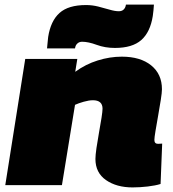

<svg xmlns="http://www.w3.org/2000/svg" viewBox="-20 -807 756 837"><path d="M90 -550H317L308 -494Q353 -527 406 -543.5Q459 -560 511 -560Q592 -560 639 -522Q686 -484 686 -418Q686 -404 681 -372Q676 -340 669.5 -303.5Q663 -267 658 -237Q653 -207 653 -197Q653 -180 669 -180Q678 -180 687 -181L680 -5Q658 2 624 6Q590 10 558 10Q488 10 442 -22Q396 -54 396 -114Q396 -130 400.5 -161.5Q405 -193 411.5 -228.5Q418 -264 422.5 -293Q427 -322 427 -333Q427 -370 385 -370Q368 -370 345 -363.5Q322 -357 307 -350L250 0H3ZM185 -596Q186 -609 187.5 -621.5Q189 -634 190 -646Q201 -716 239.5 -750.5Q278 -785 355 -785Q382 -785 408 -778.5Q434 -772 457.5 -765Q481 -758 498 -758Q511 -758 518.5 -765Q526 -772 528 -782Q528 -782 528.5 -784.5Q529 -787 529 -787H651Q650 -774 649 -761.5Q648 -749 646 -737Q635 -667 596 -632.5Q557 -598 481 -598Q438 -598 401.5 -611.5Q365 -625 338 -625Q326 -625 318 -618Q310 -611 308 -601Q308 -601 307.5 -598.5Q307 -596 307 -596Z"/></svg>

Font: Georama Extended Black
Style: Italic
Weight: 900
Width: 7
Italic angle: -9°
Designer: Jean-Baptiste Levee
Foundry: Production Type
Version: Version 1.000